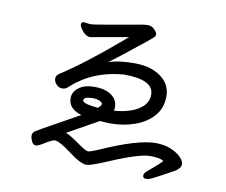

<svg xmlns="http://www.w3.org/2000/svg" viewBox="-84 -842 1167 992"><g transform="rotate(10 500.0 -346.0)"><path d="M433 -272 397 -277Q352 -283 352 -299Q355 -317 400 -317Q421 -317 435.5 -310Q450 -303 450 -295Q450 -285 433 -272ZM742 46Q754 46 769 39.5Q784 33 882 -21Q912 -39 912 -59Q912 -79 890.5 -99Q869 -119 836 -132Q803 -145 760 -145Q666 -145 473 -59Q441 -45 424 -42Q412 -42 389 -57.5Q366 -73 337.5 -92.5Q309 -112 293 -116L456 -207Q491 -204 510 -204Q579 -204 638.5 -225Q698 -246 735 -288Q772 -330 772 -392Q772 -455 719 -493.5Q666 -532 581 -532Q493 -532 444 -513Q482 -541 536.5 -584.5Q591 -628 612.5 -645Q634 -662 639 -666.5Q644 -671 654 -679.5Q664 -688 664 -698Q664 -707 649.5 -722.5Q635 -738 615 -738Q596 -738 574 -733.5Q552 -729 496 -719.5Q440 -710 387 -700.5Q334 -691 320 -691L286 -695Q272 -695 272 -682Q272 -673 281 -660Q304 -625 331 -625L529 -660Q326 -486 206 -410Q190 -399 190 -383Q190 -367 203 -353Q216 -339 233 -339Q249 -339 258 -346Q267 -353 282 -367Q297 -381 336 -405Q422 -456 537 -465Q693 -465 693 -387Q693 -353 670 -328Q622 -280 517 -272Q520 -277 520 -290Q520 -337 473 -361Q447 -376 397 -376Q346 -376 316 -353Q286 -330 286 -298Q286 -241 356 -221Q339 -211 244 -158.5Q149 -106 135 -96.5Q121 -87 121 -72Q121 -59 129 -42Q137 -25 151 -25Q163 -25 194.5 -45Q226 -65 243 -68Q269 -68 332 -20Q395 28 426 28Q447 28 532 -8Q685 -74 743 -74Q798 -74 814 -60Q800 -44 775.5 -23.5Q751 -3 738 8.5Q725 20 725 31Q725 46 742 46Z"/></g></svg>

Font: LXGW WenKai TC
Style: Bold
Weight: 700
Designer: LXGW / Fontworks Inc.
Foundry: LXGW / Fontworks Inc.
Version: Version 1.330;April 28, 2024